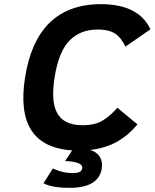

<svg xmlns="http://www.w3.org/2000/svg" viewBox="-20 -710 743 923"><path d="M412.3 11C517 -0.6 585.2 -45.8 640.7 -112L544.4 -192C522.4 -166.7 499 -146.3 474.2 -131C449.5 -115.7 417.1 -108 377.1 -108C246.5 -108 220.5 -198.8 242.5 -338C255.6 -420.7 279.5 -479.7 314.1 -515C348.7 -550.3 393.6 -568 449 -568C528.9 -568 557.2 -537.7 583 -486L703.1 -569C668.7 -645 591.5 -690 465.3 -690C251 -690 136 -562.1 100.5 -338C65.4 -116 140.8 1 326.9 13L292.9 64C351.1 66.7 378.6 78.3 375.3 99C372 119.8 350.5 122 324.7 122C296.7 122 266.5 114.7 234.2 100L188.9 171C216.6 185.7 258.4 193 314.4 193C407.8 193 459.3 162 469.2 100C476.8 51.7 450 20.2 412.3 11Z"/></svg>

Font: Fog Sans
Style: It
Weight: 700
Foundry: Intel Corporation
Version: Version 1.00